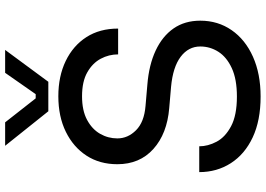

<svg xmlns="http://www.w3.org/2000/svg" viewBox="-160 -832 1010 729"><g transform="rotate(-90 344.5 -467.0)"><path d="M343 18Q252 18 188 -12Q124 -42 90 -95Q56 -148 56 -215H154Q154 -182 171.5 -149Q189 -116 230.5 -94Q272 -72 343 -72Q409 -72 451 -91.5Q493 -111 513 -142.5Q533 -174 533 -211Q533 -256 494 -285.5Q455 -315 380 -322L299 -329Q202 -337 144 -389Q86 -441 86 -526Q86 -593 118.5 -643Q151 -693 209 -721.5Q267 -750 344 -750Q420 -750 478 -722Q536 -694 568.5 -643.5Q601 -593 601 -523H503Q503 -558 486.5 -589Q470 -620 435 -640Q400 -660 344 -660Q290 -660 254.5 -641Q219 -622 201.5 -591.5Q184 -561 184 -526Q184 -486 215 -455Q246 -424 307 -419L388 -412Q463 -406 517.5 -380.5Q572 -355 601.5 -312.5Q631 -270 631 -211Q631 -144 595 -92Q559 -40 494 -11Q429 18 343 18ZM287 -788 156 -952H245L336 -836H352L433 -952H520L399 -788Z"/></g></svg>

Font: SVN-Sora Variable
Style: Regular
Weight: 400
Designer: Jonathan Barnbrook, Julián Moncada
Foundry: Barnbrook Fonts
Version: Version 2.000 - Viet hoa boi STYLEno.1 Fonts